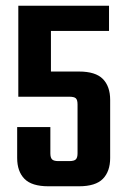

<svg xmlns="http://www.w3.org/2000/svg" viewBox="-20 -651 439 671"><path d="M156 -207V-115Q156 -100 162 -94Q168 -88 184 -88H222Q239 -88 245 -94Q251 -100 251 -115V-286Q251 -302 245 -307.5Q239 -313 222 -313H113V-401H256Q314 -401 339.5 -375Q365 -349 365 -302V-99Q365 -52 339.5 -26Q314 0 256 0H149Q91 0 65.5 -26Q40 -52 40 -99V-207ZM158 -313H44V-631H361V-543H158Z"/></svg>

Font: Teko Light Medium
Style: Regular
Weight: 500
Version: Version 2.000;gftools[0.9.28.dev9+g7d2139d.d20230707]